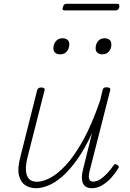

<svg xmlns="http://www.w3.org/2000/svg" viewBox="-20 -977 686 1014"><path d="M171 17Q138 17 113.5 1Q89 -15 80 -51.5Q71 -88 88 -150L176 -500Q179 -508 183.5 -511.5Q188 -515 199 -515Q208 -515 213 -510.5Q218 -506 215 -499L128 -157Q115 -108 117 -77.5Q119 -47 133.5 -32Q148 -17 175 -17Q205 -17 244 -37Q283 -57 327.5 -104.5Q372 -152 418.5 -235.5Q465 -319 509 -447L522 -501Q524 -510 528.5 -513Q533 -516 544 -516Q553 -516 558.5 -512.5Q564 -509 562 -501L459 -96Q451 -70 449.5 -52.5Q448 -35 453.5 -26.5Q459 -18 472 -18Q492 -18 511 -31Q530 -44 548 -63.5Q566 -83 579 -103Q584 -110 588.5 -110.5Q593 -111 599 -106Q607 -101 607.5 -96Q608 -91 603 -86Q591 -65 569.5 -40.5Q548 -16 521 0.5Q494 17 465 17Q449 17 437 11Q425 5 418.5 -8Q412 -21 412.5 -42.5Q413 -64 421 -92L466 -274Q428 -191 388 -135Q348 -79 309 -45Q270 -11 234.5 3Q199 17 171 17ZM298 -690Q282 -690 272 -698Q262 -706 262 -722Q262 -744 275 -759.5Q288 -775 310 -775Q326 -775 336 -767Q346 -759 346 -743Q346 -722 333.5 -706Q321 -690 298 -690ZM521 -690Q505 -690 495 -698Q485 -706 485 -722Q485 -744 497.5 -759.5Q510 -775 532 -775Q548 -775 558 -767Q568 -759 568 -743Q569 -722 556 -706Q543 -690 521 -690ZM322 -922Q314 -922 311.5 -926Q309 -930 312 -939Q314 -948 319 -952.5Q324 -957 331 -957H600Q607 -957 609 -952.5Q611 -948 610 -939Q608 -930 603 -926Q598 -922 590 -922Z"/></svg>

Font: Playwrite IS Thin
Style: Regular
Weight: 250
Designer: Veronika Burian, José Scaglione
Foundry: TypeTogether
Version: Version 1.002